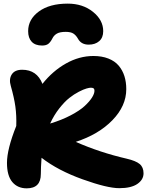

<svg xmlns="http://www.w3.org/2000/svg" viewBox="-20 -989 804 1049"><path d="M350.1 -969.2Q432.1 -969.2 488 -924.3Q543.9 -879.4 543.9 -818.8Q543.9 -783.2 522 -764.2Q500 -745.1 464.8 -745.1Q423.3 -745.1 405.8 -777.8Q395.5 -795.9 381.3 -805.4Q367.2 -814.9 338.9 -814.9Q307.1 -814.9 290.8 -805.4Q274.4 -795.9 266.1 -778.8Q256.3 -759.3 244.4 -749.8Q232.4 -740.2 210 -740.2Q172.4 -740.2 153.1 -761Q133.8 -781.7 133.8 -818.8Q133.8 -883.3 192.4 -926.3Q251 -969.2 350.1 -969.2ZM126 40Q76.2 40 47.1 5.4Q18.1 -29.3 18.1 -99.1Q18.1 -173.8 68.8 -300.8Q70.8 -357.4 64 -406.7Q57.1 -456.1 39.1 -519Q27.8 -556.6 44.2 -582.3Q60.5 -607.9 101.1 -607.9Q181.6 -607.9 211.9 -530.8Q267.6 -601.1 340.3 -642.1Q413.1 -683.1 490.2 -683.1Q536.6 -683.1 572 -669.2Q607.4 -655.3 628.4 -630.4Q649.4 -605.5 659.7 -573.2Q669.9 -541 669.9 -502Q669.9 -410.2 594.2 -332.3Q518.6 -254.4 394 -213.9Q525.9 -155.8 671.9 -122.1Q722.2 -110.4 743.2 -92.8Q764.2 -75.2 764.2 -42Q764.2 -7.3 730.5 15.9Q696.8 39.1 631.8 39.1Q565.9 39.1 431.2 -9.3Q296.4 -57.6 207 -127Q203.1 -73.2 203.1 -38.1Q203.1 40 126 40ZM476.1 -509.8Q468.3 -509.8 452.4 -505.4Q436.5 -501 410.4 -487.5Q384.3 -474.1 358.4 -453.6Q332.5 -433.1 303.7 -396.5Q274.9 -359.9 253.9 -314Q316.9 -333 366.2 -358.9Q415.5 -384.8 442.4 -409.7Q469.2 -434.6 482.7 -456.1Q496.1 -477.5 496.1 -493.2Q496.1 -502.4 491.5 -506.1Q486.8 -509.8 476.1 -509.8Z"/></svg>

Font: Shantell Sans Irregular Bouncy
Style: Regular
Weight: 800
Designer: Stephen Nixon, Anya Danilova, Shantell Martin
Foundry: Arrow Type
Version: Version 1.006;[9816181b4]